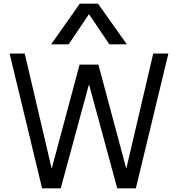

<svg xmlns="http://www.w3.org/2000/svg" viewBox="-20 -1020 964 1040"><path d="M208 0 32 -730H114L259 -110H261L411 -670H513L663 -110H665L810 -730H892L716 0H615L463 -560H461L309 0ZM257 -780 412 -1000H511L667 -780H572L463 -942H461L352 -780Z"/></svg>

Font: M PLUS 1
Style: Regular
Weight: 400
Designer: Coji Morishita
Foundry: UNDERFOREST DESIGN
Version: Version 1.001